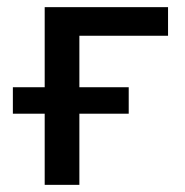

<svg xmlns="http://www.w3.org/2000/svg" viewBox="-20 -517 517 537"><path d="M105 0V-199H16V-273H105V-497H450V-417H202V-273H340V-199H202V0Z"/></svg>

Font: Nunito Sans 7pt SemiCondensed Medium
Style: Regular
Weight: 500
Width: 4
Designer: Vernon Adams
Foundry: Vernon Adams
Version: Version 3.101;gftools[0.9.27]